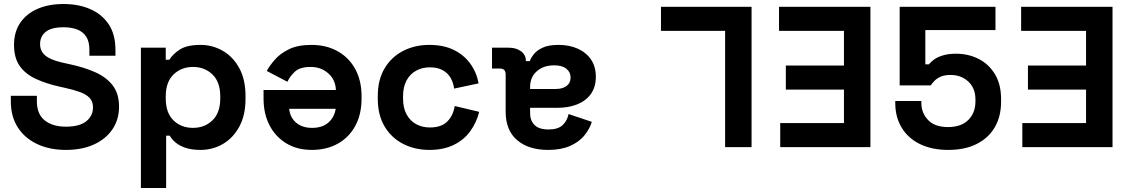

<svg xmlns="http://www.w3.org/2000/svg" viewBox="-20 -734 5657 958"><path d="M34 -228V-256H164V-228Q164 -165 203 -133.5Q242 -102 309 -102Q377 -102 410.5 -129Q444 -156 444 -198Q444 -227 427.5 -245Q411 -263 379.5 -274.5Q348 -286 303 -296L280 -301Q208 -317 156.5 -341.5Q105 -366 77.5 -406Q50 -446 50 -510Q50 -574 80.5 -619.5Q111 -665 166.5 -689.5Q222 -714 297 -714Q372 -714 430.5 -688.5Q489 -663 522.5 -612.5Q556 -562 556 -486V-456H426V-486Q426 -526 410.5 -550.5Q395 -575 366 -586.5Q337 -598 297 -598Q237 -598 208.5 -575.5Q180 -553 180 -514Q180 -488 193.5 -470Q207 -452 234 -440Q261 -428 303 -419L326 -414Q401 -398 456.5 -373Q512 -348 543 -307Q574 -266 574 -202Q574 -138 541.5 -89.5Q509 -41 449.5 -13.5Q390 14 309 14Q228 14 166 -15Q104 -44 69 -98Q34 -152 34 -228Z M1205 -256V-240Q1205 -159 1174 -102Q1143 -45 1092 -15.5Q1041 14 981 14Q936 14 905.5 3.5Q875 -7 856 -23Q837 -39 827 -57H809V204H683V-496H807V-436H825Q842 -464 877.5 -487Q913 -510 981 -510Q1040 -510 1091.5 -480.5Q1143 -451 1174 -394Q1205 -337 1205 -256ZM807 -253V-243Q807 -171 845.5 -133.5Q884 -96 943 -96Q1001 -96 1040 -133.5Q1079 -171 1079 -243V-253Q1079 -325 1040 -362.5Q1001 -400 943 -400Q885 -400 846 -362.5Q807 -325 807 -253Z M1784 -254V-242Q1784 -164 1753 -106.5Q1722 -49 1666 -17.5Q1610 14 1536 14Q1463 14 1409 -18.5Q1355 -51 1325 -108.5Q1295 -166 1295 -242V-285H1656Q1654 -336 1618 -368Q1582 -400 1530 -400Q1477 -400 1452 -377Q1427 -354 1414 -326L1311 -380Q1325 -406 1351.5 -436.5Q1378 -467 1422 -488.5Q1466 -510 1534 -510Q1608 -510 1664.5 -478.5Q1721 -447 1752.5 -389.5Q1784 -332 1784 -254ZM1423 -191Q1427 -148 1457.5 -122Q1488 -96 1537 -96Q1588 -96 1618 -122Q1648 -148 1655 -191Z M1865 -241V-255Q1865 -336 1899 -393Q1933 -450 1991.5 -480Q2050 -510 2122 -510Q2193 -510 2244 -485Q2295 -460 2326.5 -416.5Q2358 -373 2368 -318L2246 -292Q2242 -322 2228 -346Q2214 -370 2188.5 -384Q2163 -398 2125 -398Q2087 -398 2056.5 -381.5Q2026 -365 2008.5 -332.5Q1991 -300 1991 -253V-243Q1991 -196 2008.5 -163.5Q2026 -131 2056.5 -114.5Q2087 -98 2125 -98Q2182 -98 2211.5 -127.5Q2241 -157 2249 -205L2371 -176Q2358 -123 2326.5 -79.5Q2295 -36 2244 -11Q2193 14 2122 14Q2050 14 1991.5 -16Q1933 -46 1899 -103Q1865 -160 1865 -241Z M2953 -351Q2953 -300 2928.5 -265.5Q2904 -231 2860.5 -213.5Q2817 -196 2761 -196H2625V-168Q2625 -133 2647 -110.5Q2669 -88 2717 -88Q2764 -88 2787 -109.5Q2810 -131 2817 -165L2933 -126Q2921 -88 2894.5 -56.5Q2868 -25 2823.5 -5.5Q2779 14 2715 14Q2617 14 2560 -35Q2503 -84 2503 -177V-362Q2503 -392 2475 -392H2435V-496H2519Q2556 -496 2580 -478Q2604 -460 2604 -430V-429H2623Q2627 -441 2641 -460.5Q2655 -480 2685 -495Q2715 -510 2767 -510Q2820 -510 2862 -491.5Q2904 -473 2928.5 -437.5Q2953 -402 2953 -351ZM2625 -300V-290H2752Q2787 -290 2807 -305Q2827 -320 2827 -347Q2827 -374 2806 -391Q2785 -408 2745 -408Q2692 -408 2658.5 -378.5Q2625 -349 2625 -300Z M3730 -700V0H3598V-580H3278V-700Z M4323 -700V0H3873V-120H4191V-287H3901V-407H4191V-580H3867V-700Z M4447 -220V-230H4577V-221Q4577 -171 4610.5 -135.5Q4644 -100 4710 -100Q4776 -100 4811.5 -135.5Q4847 -171 4847 -228V-238Q4847 -294 4811.5 -327Q4776 -360 4723 -360Q4694 -360 4675 -352Q4656 -344 4644 -332Q4632 -320 4624 -308H4469V-700H4947V-584H4597V-413H4615Q4625 -426 4642 -438Q4659 -450 4686 -458Q4713 -466 4750 -466Q4812 -466 4863 -440Q4914 -414 4944.5 -363.5Q4975 -313 4975 -239V-227Q4975 -153 4943.5 -99Q4912 -45 4853 -15.5Q4794 14 4712 14Q4630 14 4570.5 -15Q4511 -44 4479 -97Q4447 -150 4447 -220Z M5531 -700V0H5081V-120H5399V-287H5109V-407H5399V-580H5075V-700Z"/></svg>

Font: Space 7353
Style: Regular
Weight: 400
Designer: Christine Claussen + Ruben Lyon  (Space 7353)
Version: Version 1.000;FEAKit 1.0